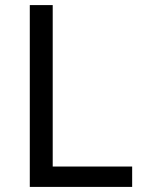

<svg xmlns="http://www.w3.org/2000/svg" viewBox="-20 -734 564 754"><path d="M97 0V-714H187V-80H499V0Z"/></svg>

Font: Noto Sans Multani
Style: Regular
Weight: 400
Designer: Monotype Design Team
Foundry: Monotype Imaging Inc.
Version: Version 2.002; ttfautohint (v1.8.4.7-5d5b)